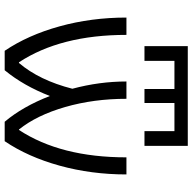

<svg xmlns="http://www.w3.org/2000/svg" viewBox="-21 -801 822 820"><g transform="rotate(90 390.0 -391.0)"><path d="M240 -725V-597H177V-782H603V-597H540V-725H420V-597H360V-725ZM535 -61Q652 -239 652 -520H725Q725 -370 687.5 -234.5Q650 -99 583 0H500Q435 -77 390 -193Q346 -80 280 0H197Q130 -99 92.5 -234.5Q55 -370 55 -520H129Q129 -239 246 -61H249Q323 -148 359 -289Q328 -405 328 -520H402Q402 -380 437 -258.5Q472 -137 533 -61Z"/></g></svg>

Font: M PLUS 1p
Style: Regular
Weight: 400
Version: Version 1.062